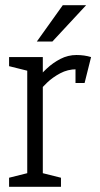

<svg xmlns="http://www.w3.org/2000/svg" viewBox="-20 -720 386 740"><path d="M274 -453V-508ZM85 -500H145V0H85ZM314 -448Q305 -450 295 -451.5Q285 -453 274 -453V-508Q290 -508 304 -506Q318 -504 331 -500ZM117 -350 85 -360Q85 -360 94 -375Q103 -390 120 -412Q137 -434 160.5 -456Q184 -478 213 -493Q242 -508 275 -508V-453Q241 -453 212 -437.5Q183 -422 161.5 -401.5Q140 -381 128.5 -365.5Q117 -350 117 -350ZM95 -445 15 -465V-500H95ZM15 0V-35L95 -55V0ZM135 0V-55L215 -35V0ZM271 -400V-500H331L306 -400ZM312 -700 182 -560H122L222 -700Z"/></svg>

Font: Epunda Slab Light
Style: Regular
Weight: 300
Designer: Simon Atzbach
Foundry: typofactur
Version: Version 1.102